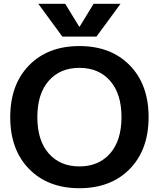

<svg xmlns="http://www.w3.org/2000/svg" viewBox="-20 -983 838 1013"><path d="M400 -842 474 -963H616L489 -790H309L182 -963H324L398 -842ZM133.5 -638.5Q233 -740 399 -740Q565 -740 664.5 -638.5Q764 -537 764 -365Q764 -193 664.5 -91.5Q565 10 399 10Q233 10 133.5 -91.5Q34 -193 34 -365Q34 -537 133.5 -638.5ZM237 -173.5Q297 -105 399 -105Q501 -105 561 -173.5Q621 -242 621 -365Q621 -488 561 -556.5Q501 -625 399 -625Q297 -625 237 -556.5Q177 -488 177 -365Q177 -242 237 -173.5Z"/></svg>

Font: M PLUS 1p
Style: Bold
Weight: 700
Version: Version 1.062